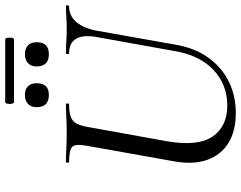

<svg xmlns="http://www.w3.org/2000/svg" viewBox="-112 -780 906 721"><g transform="rotate(-90 340.5 -420.0)"><path d="M562 -513Q570 -562 554.5 -587.5Q539 -613 500 -613Q497 -613 497.5 -619Q498 -625 500 -625Q522 -625 544 -623.5Q566 -622 592 -622Q616 -622 638 -623.5Q660 -625 677 -625Q681 -625 680.5 -619Q680 -613 677 -613Q640 -613 617 -585Q594 -557 585 -508L533 -215Q521 -142 484.5 -91Q448 -40 394.5 -13.5Q341 13 276 13Q209 13 164 -14.5Q119 -42 100.5 -93.5Q82 -145 94 -215L153 -546Q161 -589 149.5 -601Q138 -613 93 -613Q89 -613 89.5 -619Q90 -625 92 -625Q115 -625 143 -623.5Q171 -622 200 -622Q233 -622 261 -623.5Q289 -625 309 -625Q312 -625 312 -619Q312 -613 309 -613Q278 -613 261 -606.5Q244 -600 236 -584Q228 -568 223 -539L170 -245Q150 -129 188 -74Q226 -19 304 -19Q384 -19 439 -72Q494 -125 509 -218ZM497 -689Q451 -689 451 -735Q451 -756 463.5 -767.5Q476 -779 497 -779Q518 -779 530 -767.5Q542 -756 542 -735Q542 -689 497 -689ZM344 -689Q298 -689 298 -735Q298 -756 310.5 -767.5Q323 -779 344 -779Q365 -779 376.5 -767.5Q388 -756 388 -735Q388 -689 344 -689ZM317 -820Q313 -820 311 -828Q309 -836 311 -844.5Q313 -853 317 -853H552Q557 -853 558.5 -844.5Q560 -836 558.5 -828Q557 -820 552 -820Z"/></g></svg>

Font: Cormorant Garamond Light Medium
Style: Italic
Weight: 500
Italic angle: -10°
Version: Version 4.001